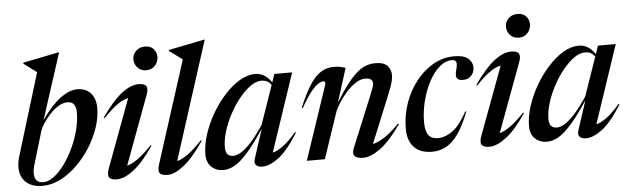

<svg xmlns="http://www.w3.org/2000/svg" viewBox="-48 -916 3604 1100"><g transform="rotate(-5 1754.0 -366.0)"><path d="M182.5 -640.5Q168.5 -651 149 -665.5Q129.5 -680 108 -696L108.5 -701.5L314.5 -743H318L195.5 -364Q253.5 -446.5 305.8 -484.8Q358 -523 402 -523Q452 -523 480 -491.8Q508 -460.5 508 -406Q508 -352 488.5 -294Q469 -236 434.8 -181.8Q400.5 -127.5 356 -84Q311.5 -40.5 260.8 -14.8Q210 11 158 11Q95.5 11 62 -20.8Q28.5 -52.5 28.5 -106Q28.5 -137.5 39.5 -172ZM119 -107.5Q112.5 -85.5 112.5 -66Q112.5 -9.5 163 -9.5Q192.5 -9.5 224 -33Q255.5 -56.5 285 -96.2Q314.5 -136 338 -186Q361.5 -236 375.5 -289.2Q389.5 -342.5 389.5 -392.5Q389.5 -420.5 377.8 -437Q366 -453.5 341 -453.5Q313.5 -453.5 286.8 -436.8Q260 -420 237.5 -395.2Q215 -370.5 199.5 -346.2Q184 -322 178.5 -307Z M738.5 -665Q738.5 -692.5 758.2 -712.8Q778 -733 811 -733Q842 -733 859.5 -714Q877 -695 877 -668.5Q877 -641 858.2 -619Q839.5 -597 806.5 -597Q775 -597 756.8 -617.8Q738.5 -638.5 738.5 -665ZM544 -56.5 689 -446.5Q665 -443.5 631.2 -421.2Q597.5 -399 545 -344.5L540 -348Q605 -440.5 657.5 -481Q710 -521.5 755 -521.5Q791 -521.5 799.8 -505.2Q808.5 -489 796.5 -457L650 -62Q672 -66.5 706.5 -89.5Q741 -112.5 794 -167L798.5 -163.5Q735 -70.5 681.2 -29.8Q627.5 11 585.5 11Q550.5 11 540.5 -4.5Q530.5 -20 544 -56.5Z M1020.5 -640.5Q1007 -650.5 986.8 -665.5Q966.5 -680.5 945 -696L946 -701.5L1152.5 -743H1155.5L937.5 -63Q959.5 -67.5 995.2 -91.2Q1031 -115 1083 -170L1087.5 -166.5Q1023.5 -72 970 -30.5Q916.5 11 877.5 11Q840.5 11 831 -4.2Q821.5 -19.5 833.5 -56.5Z M1381.5 -37 1436.5 -206Q1379 -119 1336.8 -72Q1294.5 -25 1261.5 -7Q1228.5 11 1198.5 11Q1156.5 11 1129.2 -14.5Q1102 -40 1102 -86.5Q1102 -140.5 1121.2 -200.5Q1140.5 -260.5 1173.2 -317.2Q1206 -374 1247.8 -420.2Q1289.5 -466.5 1335.2 -494Q1381 -521.5 1426 -521.5Q1481.5 -521.5 1519.5 -464.5L1536 -512H1638L1487.5 -64Q1511 -68.5 1545.5 -93Q1580 -117.5 1624.5 -169.5L1629.5 -166Q1568 -67.5 1515.8 -28.2Q1463.5 11 1422.5 11Q1396 11 1385 -2Q1374 -15 1381.5 -37ZM1216.5 -119Q1216.5 -89 1228.5 -77Q1240.5 -65 1261 -65Q1279 -65 1304 -79Q1329 -93 1362 -128.5Q1395 -164 1437.5 -227.5L1515 -451Q1503 -467 1489 -473.5Q1475 -480 1458 -480Q1427.5 -480 1394.2 -456.2Q1361 -432.5 1329.2 -393Q1297.5 -353.5 1272 -305.8Q1246.5 -258 1231.5 -209.2Q1216.5 -160.5 1216.5 -119Z M1681.5 -303.5 1675.5 -306Q1710 -388.5 1741.2 -435.8Q1772.5 -483 1805.2 -502.8Q1838 -522.5 1876.5 -522.5Q1898 -522.5 1912.8 -519.8Q1927.5 -517 1945.5 -511L1884 -316Q1924.5 -382 1956.5 -422.8Q1988.5 -463.5 2015.5 -485.2Q2042.5 -507 2067 -515Q2091.5 -523 2117 -523Q2165.5 -523 2186 -500.8Q2206.5 -478.5 2206.5 -447.5Q2206.5 -430 2201 -408.2Q2195.5 -386.5 2176 -338.5L2063.5 -63Q2089.5 -68 2127.2 -91.2Q2165 -114.5 2217 -167L2221.5 -163Q2155.5 -69.5 2100 -29.2Q2044.5 11 2002 11Q1927 11 1952.5 -50.5L2069 -332.5Q2084 -369 2089.2 -384.2Q2094.5 -399.5 2094.5 -408Q2094.5 -440 2052 -440Q2024 -440 1995.2 -421Q1966.5 -402 1941 -373.2Q1915.5 -344.5 1896.5 -314.2Q1877.5 -284 1869.5 -261L1781.5 0H1677.5L1819.5 -421.5Q1823 -431 1821.2 -438.2Q1819.5 -445.5 1810.5 -445.5Q1799 -445.5 1781.2 -434.2Q1763.5 -423 1738.5 -392.2Q1713.5 -361.5 1681.5 -303.5Z M2555 -502Q2517 -502 2482.8 -471.8Q2448.5 -441.5 2422.2 -391.5Q2396 -341.5 2381 -281.5Q2366 -221.5 2366 -161.5Q2366 -109.5 2383.8 -86.8Q2401.5 -64 2438.5 -64Q2480 -64 2522 -94.2Q2564 -124.5 2606.5 -202.5L2612.5 -202Q2580.5 -119.5 2547 -73.2Q2513.5 -27 2476.5 -8Q2439.5 11 2398 11Q2330.5 11 2294.5 -26.8Q2258.5 -64.5 2258.5 -132.5Q2258.5 -208.5 2282.8 -278.5Q2307 -348.5 2350 -403.5Q2393 -458.5 2449.5 -490.8Q2506 -523 2570 -523Q2626.5 -523 2651 -501.5Q2675.5 -480 2675.5 -449Q2675.5 -422.5 2657.5 -403Q2639.5 -383.5 2609 -383.5Q2584 -383.5 2575.2 -397Q2566.5 -410.5 2576 -444.5Q2585 -479 2579.8 -490.5Q2574.5 -502 2555 -502Z M2881 -665Q2881 -692.5 2900.8 -712.8Q2920.5 -733 2953.5 -733Q2984.5 -733 3002 -714Q3019.5 -695 3019.5 -668.5Q3019.5 -641 3000.8 -619Q2982 -597 2949 -597Q2917.5 -597 2899.2 -617.8Q2881 -638.5 2881 -665ZM2686.5 -56.5 2831.5 -446.5Q2807.5 -443.5 2773.8 -421.2Q2740 -399 2687.5 -344.5L2682.5 -348Q2747.5 -440.5 2800 -481Q2852.5 -521.5 2897.5 -521.5Q2933.5 -521.5 2942.2 -505.2Q2951 -489 2939 -457L2792.5 -62Q2814.5 -66.5 2849 -89.5Q2883.5 -112.5 2936.5 -167L2941 -163.5Q2877.5 -70.5 2823.8 -29.8Q2770 11 2728 11Q2693 11 2683 -4.5Q2673 -20 2686.5 -56.5Z M3242.5 -37 3297.5 -206Q3240 -119 3197.8 -72Q3155.5 -25 3122.5 -7Q3089.5 11 3059.5 11Q3017.5 11 2990.2 -14.5Q2963 -40 2963 -86.5Q2963 -140.5 2982.2 -200.5Q3001.5 -260.5 3034.2 -317.2Q3067 -374 3108.8 -420.2Q3150.5 -466.5 3196.2 -494Q3242 -521.5 3287 -521.5Q3342.5 -521.5 3380.5 -464.5L3397 -512H3499L3348.5 -64Q3372 -68.5 3406.5 -93Q3441 -117.5 3485.5 -169.5L3490.5 -166Q3429 -67.5 3376.8 -28.2Q3324.5 11 3283.5 11Q3257 11 3246 -2Q3235 -15 3242.5 -37ZM3077.5 -119Q3077.5 -89 3089.5 -77Q3101.5 -65 3122 -65Q3140 -65 3165 -79Q3190 -93 3223 -128.5Q3256 -164 3298.5 -227.5L3376 -451Q3364 -467 3350 -473.5Q3336 -480 3319 -480Q3288.5 -480 3255.2 -456.2Q3222 -432.5 3190.2 -393Q3158.5 -353.5 3133 -305.8Q3107.5 -258 3092.5 -209.2Q3077.5 -160.5 3077.5 -119Z"/></g></svg>

Font: Newsreader Display Medium
Style: Italic
Weight: 500
Italic angle: -17°
Designer: Hugues Gentile
Foundry: Production Type
Version: Version 1.001